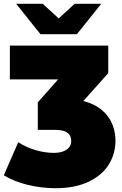

<svg xmlns="http://www.w3.org/2000/svg" viewBox="-37 -787 642 1011"><path d="M571 -45Q571 21 537 77.5Q503 134 431.5 169Q360 204 255 204Q182 204 109.5 186.5Q37 169 -17 136L59 -38Q103 -10 152 4Q201 18 247 18Q288 18 313 1.5Q338 -15 338 -45Q338 -103 255 -103H162V-248L269 -369H15V-547H533V-402L402 -255Q484 -234 527.5 -178.5Q571 -123 571 -45ZM496 -767 368 -607H176L48 -767H188L272 -690L356 -767Z"/></svg>

Font: CMG Sans Black
Style: Regular
Weight: 900
Designer: Julieta Ulanovsky
Foundry: Julieta Ulanovsky
Version: Version 7.200